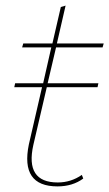

<svg xmlns="http://www.w3.org/2000/svg" viewBox="-20 -655 390 685"><path d="M346 -486H180L150 -358H331L328 -344H147L99 -138Q69 -4 186 -4Q233 -4 272 -31L277 -18Q239 10 185 10Q52 10 83 -140L130 -344H31L34 -358H134L163 -486H59L63 -500H167L197 -630L214 -635L183 -500H350Z"/></svg>

Font: Elaine Sans Thin
Style: Italic
Weight: 250
Italic angle: -13°
Designer: Wei Huang
Foundry: Wei Huang
Version: Version 2.001;December 24, 2019;FontCreator 12.0.0.2547 64-b